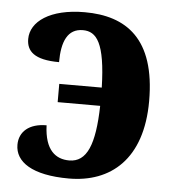

<svg xmlns="http://www.w3.org/2000/svg" viewBox="-45 -588 571 639"><g transform="rotate(5 240.5 -268.0)"><path d="M208 10C347 10 452 -75 452 -270C452 -479 351 -546 213 -546C97 -546 33 -499 33 -441C33 -401 58 -373 142 -373C142 -442 161 -486 212 -486C258 -486 287 -450 291 -301H149V-240H291C288 -110 263 -50 204 -50C159 -50 122 -77 119 -160C61 -160 28 -131 28 -87C28 -30 85 10 208 10Z"/></g></svg>

Font: Noto Serif Condensed ExtraBold
Style: Regular
Weight: 800
Width: 3
Designer: Monotype Design Team
Foundry: Monotype Imaging Inc.
Version: Version 2.013